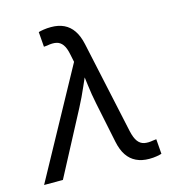

<svg xmlns="http://www.w3.org/2000/svg" viewBox="-131 -833 871 939"><g transform="rotate(-15 304.5 -363.5)"><path d="M-20.5 0 276.9 -543.9 269 -582Q262.2 -617.2 249.5 -634.5Q236.8 -651.9 217.5 -656Q198.2 -660.2 170.4 -654.8L153.8 -653.3L147.9 -729Q156.7 -731.9 174.1 -734.6Q191.4 -737.3 211.9 -737.3Q249 -737.3 276.9 -724.1Q304.7 -710.9 323.2 -683.8Q341.8 -656.7 351.1 -613.8L452.1 -146Q460 -110.4 473.1 -92.8Q486.3 -75.2 505.9 -71.3Q525.4 -67.4 551.3 -72.3L567.4 -74.2L573.2 1Q564.9 3.9 548.1 6.8Q531.2 9.8 509.8 9.8Q472.7 9.8 444.6 -3.7Q416.5 -17.1 398.2 -44.2Q379.9 -71.3 371.1 -113.8L328.6 -319.3Q318.4 -368.7 312.7 -415.8Q307.1 -462.9 300.8 -508.3H331.1Q309.6 -462.9 289.1 -415.3Q268.6 -367.7 243.2 -319.3L74.7 0Z"/></g></svg>

Font: Inter 17pt
Style: Italic
Weight: 400
Italic angle: -9.3988°
Version: Version 4.001;git-66647c0bb